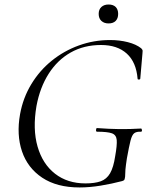

<svg xmlns="http://www.w3.org/2000/svg" viewBox="-20 -812 671 844"><path d="M330 12Q230 12 165.7 -30.8Q101.4 -73.6 76.7 -146.6Q52 -219.6 68.2 -310.2Q81.2 -381.8 117.5 -441.8Q153.8 -501.8 207.4 -545.1Q261 -588.4 326.6 -612.2Q392.2 -636 463.8 -636Q505.4 -636 541.9 -626.7Q578.4 -617.4 600.6 -599.8Q606.8 -593.4 607 -589.4Q607.2 -585.4 606.2 -576.8L596.6 -466Q595.6 -462.2 590.3 -462.2Q585 -462.2 584.8 -466Q579 -538.4 537.4 -576.3Q495.8 -614.2 424.2 -614.2Q349 -614.2 290.7 -581.2Q232.4 -548.2 194 -487.9Q155.6 -427.6 140.4 -346.4Q123 -244.6 145.1 -167.8Q167.2 -91 221.9 -48.4Q276.6 -5.8 355.8 -5.8Q396.6 -5.8 422.7 -15.1Q448.8 -24.4 463.9 -50.3Q479 -76.2 486.4 -126Q495 -174 493.1 -196.5Q491.2 -219 471.9 -226Q452.6 -233 406.6 -233Q401.6 -233 402.1 -241Q402.6 -249 406.6 -249Q460.4 -245 505.1 -244.5Q549.8 -244 599.6 -247Q603.4 -247 604 -240Q604.6 -233 599.6 -233Q580.2 -234 570.2 -226.5Q560.2 -219 553.8 -194Q547.4 -169 537.8 -116Q532.8 -83 531.4 -67Q530 -51 530.3 -43.5Q530.6 -36 528.6 -28Q527.6 -22 525.2 -20Q522.8 -18 516.8 -16Q471.4 -4 422.6 4Q373.8 12 330 12ZM457.2 -709Q437.6 -709 425.7 -720.1Q413.8 -731.2 413.8 -751Q413.8 -770.4 425.7 -781.3Q437.6 -792.2 457.2 -792.2Q477.6 -792.2 488.5 -781.3Q499.4 -770.4 499.4 -751Q499.4 -731.2 488.5 -720.1Q477.6 -709 457.2 -709Z"/></svg>

Font: Cormorant Infant Light
Style: Italic
Weight: 300
Italic angle: -10°
Designer: Christian Thalmann (Catharsis Fonts)
Foundry: Catharsis Fonts
Version: Version 4.001